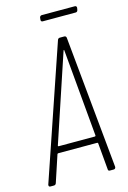

<svg xmlns="http://www.w3.org/2000/svg" viewBox="-125 -891 635 951"><g transform="rotate(-15 192.0 -415.5)"><path d="M359 -831H189C184 -831 179 -827 178 -821L177 -810C176 -804 180 -800 186 -800H355C361 -800 365 -804 366 -810L368 -821C368 -827 365 -831 359 -831ZM316 0H336C342 0 346 -5 346 -11L280 -691C279 -696 276 -700 270 -700H247C241 -700 237 -697 235 -691L3 -11C2 -5 4 0 11 0H29C35 0 39 -3 41 -9L86 -145C86 -147 89 -149 91 -149H291C293 -149 295 -147 295 -145L307 -9C307 -3 310 0 316 0ZM99 -186 248 -633C250 -637 252 -637 252 -633L292 -186C292 -184 290 -182 288 -182H102C100 -182 98 -184 99 -186Z"/></g></svg>

Font: Barlow Condensed ExtraLight
Style: Italic
Weight: 275
Width: 3
Italic angle: -7°
Designer: Jeremy Tribby
Foundry: Tribby Type
Version: Version 1.422;hotconv 1.0.109;makeotfexe 2.5.65596